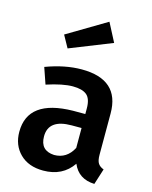

<svg xmlns="http://www.w3.org/2000/svg" viewBox="-123 -901 790 996"><g transform="rotate(15 271.5 -402.5)"><path d="M206 15Q127 15 81 -30.5Q35 -76 35 -148Q35 -321 276 -325H342V-355Q342 -407 318 -427Q294 -447 243 -447Q189 -447 103 -419L73 -506Q175 -544 265 -544Q468 -544 468 -362V-140Q468 -108 478 -93.5Q488 -79 508 -72L481 13Q395 10 364 -64Q310 15 206 15ZM240 -78Q308 -78 342 -143V-250H289Q165 -250 165 -158Q165 -82 240 -78ZM165 -630 129 -695 339 -820 391 -720Z"/></g></svg>

Font: Trujillo Medium
Style: Regular
Weight: 500
Designer: Fira Sans original fonts by bBox Type GmbH, Carrois Corporate GbR, & Edenspiekermann AG / Changes by Cristiano Sobral
Foundry: Fira Sans original fonts by bBox Type GmbH, Carrois Corporate GbR, & Edenspiekermann AG / Changes by Cristiano Sobral
Version: Version 4.301;October 17, 2021;FontCreator 14.0.0.2814 64-bi